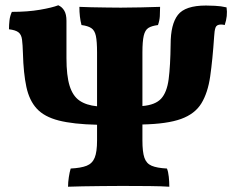

<svg xmlns="http://www.w3.org/2000/svg" viewBox="-20 -705 894 728"><path d="M238 3Q238 -14 241 -33.5Q244 -53 248 -66Q287 -68 308.5 -76.5Q330 -85 339 -107Q348 -129 348 -172V-232Q258 -234 203 -248Q148 -262 119.5 -293Q91 -324 80 -375.5Q69 -427 67 -502Q66 -536 63.5 -555Q61 -574 50 -582.5Q39 -591 14 -594Q14 -611 16 -628Q18 -645 25 -660Q85 -660 131.5 -668Q178 -676 201 -685Q215 -679 223.5 -665Q232 -651 232 -626V-485Q232 -418 244 -379.5Q256 -341 281.5 -323.5Q307 -306 348 -302V-506Q348 -548 343.5 -569Q339 -590 326 -598.5Q313 -607 289 -610Q281 -640 281 -679Q297 -678 325.5 -677.5Q354 -677 385 -676.5Q416 -676 438 -676Q471 -676 514.5 -677Q558 -678 587 -679Q587 -660 586 -643.5Q585 -627 579 -610Q555 -607 542.5 -599Q530 -591 525 -569.5Q520 -548 520 -506V-303Q569 -307 591 -331Q613 -355 619.5 -405Q626 -455 627 -537Q627 -613 654.5 -648.5Q682 -684 761 -684Q772 -684 795 -683Q818 -682 839 -677Q844 -645 832 -610Q829 -611 825.5 -611.5Q822 -612 818 -612Q801 -612 797 -600Q793 -588 792 -567Q786 -478 777 -415.5Q768 -353 743.5 -313Q719 -273 666.5 -254Q614 -235 520 -233V-172Q520 -129 527.5 -107Q535 -85 555 -76.5Q575 -68 613 -66Q618 -54 620 -34.5Q622 -15 622 3Q593 1 546 0.5Q499 0 443 0Q406 0 366.5 0.5Q327 1 293 1.5Q259 2 238 3Z"/></svg>

Font: Vollkorn ExtraBold
Style: Regular
Weight: 800
Designer: Friedrich Althausen
Foundry: Friedrich Althausen
Version: Version 5.000; ttfautohint (v1.8.3)